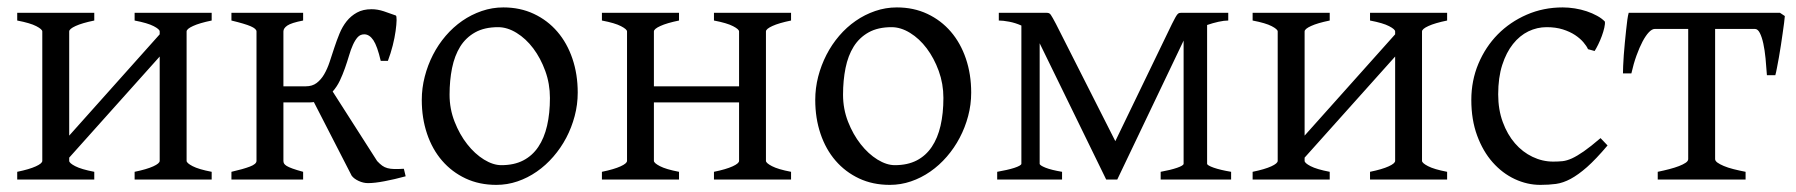

<svg xmlns="http://www.w3.org/2000/svg" viewBox="-20 -489 4892 523"><path d="M346.7 0V-21Q379.9 -27.8 397.5 -35.9Q415 -43.9 415 -50.8V-335L168.5 -59.6V-50.8Q168.5 -44.9 184.8 -36.4Q201.2 -27.8 236.8 -21V0H26.9V-21Q60.1 -27.8 77.6 -35.9Q95.2 -43.9 95.2 -50.8V-403.3Q95.2 -409.2 78.9 -417.7Q62.5 -426.3 26.9 -433.1V-454.1H236.8V-433.1Q203.6 -426.3 186 -418.2Q168.5 -410.2 168.5 -403.3V-119.6L415 -395.5V-403.3Q415 -409.2 398.7 -417.7Q382.3 -426.3 346.7 -433.1V-454.1H556.6V-433.1Q523.4 -426.3 505.9 -418.2Q488.3 -410.2 488.3 -403.3V-50.8Q488.3 -44.9 504.6 -36.4Q521 -27.8 556.6 -21V0Z M805.7 -454.1V-433.1Q773.4 -426.8 762.7 -419.4Q752 -412.1 752 -403.3V-253.9H813Q830.6 -253.9 842.5 -262.9Q854.5 -272 863 -286.6Q871.6 -301.3 877.9 -320.3Q884.3 -339.4 890.6 -358.9Q897 -378.4 904.8 -397.5Q912.6 -416.5 924.3 -431.2Q936 -445.8 952.4 -454.8Q968.8 -463.9 992.2 -463.9Q1008.3 -463.9 1025.4 -458.3Q1042.5 -452.6 1058.1 -446.8Q1060.5 -445.8 1060.3 -434.1Q1060.1 -422.4 1057.6 -404.5Q1055.2 -386.7 1049.8 -365.2Q1044.4 -343.8 1036.6 -323.2H1017.1Q1007.8 -363.3 997.1 -379.4Q986.3 -395.5 972.2 -395.5Q961.4 -395.5 954.3 -387.7Q947.3 -379.9 941.4 -366.9Q935.5 -354 930.7 -337.4Q925.8 -320.8 919.7 -303.5Q913.6 -286.1 905.8 -269.5Q897.9 -252.9 886.2 -239.7L1007.3 -50.3Q1014.6 -42.5 1021 -37.8Q1027.3 -33.2 1035.4 -31Q1043.5 -28.8 1054 -28.6Q1064.5 -28.3 1080.1 -29.3L1085 -8.8Q1054.7 -0.5 1027.6 4.6Q1000.5 9.8 982.4 9.8Q969.7 9.8 957 3.9Q944.3 -2 938 -10.3L835 -210.9Q831.1 -210.4 827.1 -210.2Q823.2 -210 819.3 -210H752V-50.8Q752 -46.9 753.7 -43.7Q755.4 -40.5 760.7 -37.1Q766.1 -33.7 776.9 -29.8Q787.6 -25.9 805.7 -21V0H610.4V-21Q642.6 -28.3 660.6 -35.2Q678.7 -42 678.7 -50.8V-403.3Q678.7 -410.6 662.8 -417.5Q647 -424.3 610.4 -433.1V-454.1Z M1478 -222.2Q1478 -260.7 1465.3 -295.7Q1452.6 -330.6 1432.6 -357.2Q1412.6 -383.8 1387.2 -399.4Q1361.8 -415 1336.9 -415Q1299.8 -415 1274.4 -400.9Q1249 -386.7 1233.6 -362.1Q1218.3 -337.4 1211.4 -303.7Q1204.6 -270 1204.6 -231Q1204.6 -192.4 1218.3 -157.5Q1231.9 -122.6 1252.7 -96.2Q1273.4 -69.8 1298.3 -54.4Q1323.2 -39.1 1345.7 -39.1Q1380.4 -39.1 1405.3 -52Q1430.2 -64.9 1446.3 -88.9Q1462.4 -112.8 1470.2 -146.5Q1478 -180.2 1478 -222.2ZM1553.7 -236.8Q1553.7 -204.1 1545.4 -172.9Q1537.1 -141.6 1522.5 -113.8Q1507.8 -85.9 1487.3 -62.3Q1466.8 -38.6 1442.1 -21.5Q1417.5 -4.4 1389.6 5.1Q1361.8 14.6 1332 14.6Q1285.6 14.6 1248.3 -2.9Q1210.9 -20.5 1184.3 -51.3Q1157.7 -82 1143.3 -124.5Q1128.9 -167 1128.9 -216.8Q1128.9 -249 1137 -280.3Q1145 -311.5 1159.4 -339.6Q1173.8 -367.7 1194.1 -391.4Q1214.4 -415 1239 -432.1Q1263.7 -449.2 1292.2 -459Q1320.8 -468.8 1351.1 -468.8Q1397 -468.8 1434.3 -451.2Q1471.7 -433.6 1498.3 -402.6Q1524.9 -371.6 1539.3 -329.1Q1553.7 -286.6 1553.7 -236.8Z M1924.8 0V-21Q1958 -27.8 1975.6 -35.9Q1993.2 -43.9 1993.2 -50.8V-210H1761.2V-50.8Q1761.2 -44.9 1777.6 -36.4Q1793.9 -27.8 1829.6 -21V0H1619.6V-21Q1652.8 -27.8 1670.4 -35.9Q1688 -43.9 1688 -50.8V-403.3Q1688 -409.2 1671.6 -417.7Q1655.3 -426.3 1619.6 -433.1V-454.1H1829.6V-433.1Q1796.4 -426.3 1778.8 -418.2Q1761.2 -410.2 1761.2 -403.3V-253.9H1993.2V-403.3Q1993.2 -409.2 1976.8 -417.7Q1960.4 -426.3 1924.8 -433.1V-454.1H2134.8V-433.1Q2101.6 -426.3 2084 -418.2Q2066.4 -410.2 2066.4 -403.3V-50.8Q2066.4 -44.9 2082.8 -36.4Q2099.1 -27.8 2134.8 -21V0Z M2549.8 -222.2Q2549.8 -260.7 2537.1 -295.7Q2524.4 -330.6 2504.4 -357.2Q2484.4 -383.8 2459 -399.4Q2433.6 -415 2408.7 -415Q2371.6 -415 2346.2 -400.9Q2320.8 -386.7 2305.4 -362.1Q2290 -337.4 2283.2 -303.7Q2276.4 -270 2276.4 -231Q2276.4 -192.4 2290 -157.5Q2303.7 -122.6 2324.5 -96.2Q2345.2 -69.8 2370.1 -54.4Q2395 -39.1 2417.5 -39.1Q2452.1 -39.1 2477.1 -52Q2502 -64.9 2518.1 -88.9Q2534.2 -112.8 2542 -146.5Q2549.8 -180.2 2549.8 -222.2ZM2625.5 -236.8Q2625.5 -204.1 2617.2 -172.9Q2608.9 -141.6 2594.2 -113.8Q2579.6 -85.9 2559.1 -62.3Q2538.6 -38.6 2513.9 -21.5Q2489.3 -4.4 2461.4 5.1Q2433.6 14.6 2403.8 14.6Q2357.4 14.6 2320.1 -2.9Q2282.7 -20.5 2256.1 -51.3Q2229.5 -82 2215.1 -124.5Q2200.7 -167 2200.7 -216.8Q2200.7 -249 2208.7 -280.3Q2216.8 -311.5 2231.2 -339.6Q2245.6 -367.7 2265.9 -391.4Q2286.1 -415 2310.8 -432.1Q2335.4 -449.2 2364 -459Q2392.6 -468.8 2422.9 -468.8Q2468.8 -468.8 2506.1 -451.2Q2543.5 -433.6 2570.1 -402.6Q2596.7 -371.6 2611.1 -329.1Q2625.5 -286.6 2625.5 -236.8Z M3325.7 -433.1Q3314.5 -433.1 3299.1 -429.7Q3283.7 -426.3 3268.1 -420.9V-43Q3268.1 -38.6 3286.1 -32.2Q3304.2 -25.9 3333.5 -21V0H3141.6V-21Q3168.9 -25.9 3186.5 -32Q3204.1 -38.1 3204.1 -43V-378.4L3023.4 0H2993.2L2812 -371.1V-43Q2812 -38.6 2827.9 -32.2Q2843.8 -25.9 2873 -21V0H2696.3V-21Q2710 -23.4 2721.9 -26.1Q2733.9 -28.8 2742.9 -31.7Q2752 -34.7 2757.1 -37.6Q2762.2 -40.5 2762.2 -43V-419.4Q2745.6 -426.8 2729 -429.9Q2712.4 -433.1 2700.7 -433.1V-454.1H2830.6Q2834.5 -454.1 2837.2 -453.1Q2839.8 -452.1 2842.3 -448.7Q2844.7 -445.3 2847.9 -439.5Q2851.1 -433.6 2856.4 -423.8L3018.1 -104.5L3172.4 -423.8Q3177.7 -434.6 3181.2 -440.7Q3184.6 -446.8 3187 -449.7Q3189.5 -452.6 3191.9 -453.4Q3194.3 -454.1 3198.2 -454.1H3325.7Z M3711.9 0V-21Q3745.1 -27.8 3762.7 -35.9Q3780.3 -43.9 3780.3 -50.8V-335L3533.7 -59.6V-50.8Q3533.7 -44.9 3550 -36.4Q3566.4 -27.8 3602.1 -21V0H3392.1V-21Q3425.3 -27.8 3442.9 -35.9Q3460.4 -43.9 3460.4 -50.8V-403.3Q3460.4 -409.2 3444.1 -417.7Q3427.7 -426.3 3392.1 -433.1V-454.1H3602.1V-433.1Q3568.8 -426.3 3551.3 -418.2Q3533.7 -410.2 3533.7 -403.3V-119.6L3780.3 -395.5V-403.3Q3780.3 -409.2 3763.9 -417.7Q3747.6 -426.3 3711.9 -433.1V-454.1H3921.9V-433.1Q3888.7 -426.3 3871.1 -418.2Q3853.5 -410.2 3853.5 -403.3V-50.8Q3853.5 -44.9 3869.9 -36.4Q3886.2 -27.8 3921.9 -21V0Z M4358.9 -92.8Q4327.1 -55.2 4303 -33.9Q4278.8 -12.7 4258.3 -1.7Q4237.8 9.3 4218.3 12Q4198.7 14.6 4175.8 14.6Q4140.1 14.6 4106.2 -1.2Q4072.3 -17.1 4045.9 -46.9Q4019.5 -76.7 4003.7 -119.6Q3987.8 -162.6 3987.8 -216.8Q3987.8 -269.5 4007.1 -315.4Q4026.4 -361.3 4059.8 -395.3Q4093.3 -429.2 4138.7 -449Q4184.1 -468.8 4236.8 -468.8Q4252.9 -468.8 4269.8 -466.1Q4286.6 -463.4 4302 -458.3Q4317.4 -453.1 4330.3 -446Q4343.3 -439 4351.6 -430.2Q4352.5 -424.3 4350.1 -413.6Q4347.7 -402.8 4343.3 -390.9Q4338.9 -378.9 4333.5 -367.9Q4328.1 -356.9 4323.7 -350.1L4305.7 -355Q4301.8 -363.8 4293 -374Q4284.2 -384.3 4270.3 -393.6Q4256.3 -402.8 4237.1 -408.9Q4217.8 -415 4192.9 -415Q4167 -415 4143.3 -403.6Q4119.6 -392.1 4101.3 -369.1Q4083 -346.2 4072 -312Q4061 -277.8 4061 -231.9Q4061 -190.4 4073.5 -156.5Q4085.9 -122.6 4106.7 -98.6Q4127.4 -74.7 4154.5 -61.8Q4181.6 -48.8 4210.9 -48.8Q4224.6 -48.8 4236.3 -50Q4248 -51.3 4262 -57.6Q4275.9 -64 4294.2 -76.7Q4312.5 -89.4 4339.8 -112.8Z M4495.6 0V-21Q4512.2 -24.4 4527.1 -28.3Q4542 -32.2 4553.5 -36.6Q4564.9 -41 4571.8 -45.7Q4578.6 -50.3 4578.6 -55.7V-410.2H4487.8Q4480 -410.2 4471.4 -401.1Q4462.9 -392.1 4454.3 -376Q4445.8 -359.9 4437.7 -337.6Q4429.7 -315.4 4423.8 -289.1H4400.9Q4400.9 -295.9 4401.4 -309.3Q4401.9 -322.8 4403.1 -338.9Q4404.3 -355 4406 -372.6Q4407.7 -390.1 4409.4 -406.2Q4411.1 -422.4 4412.8 -435.1Q4414.6 -447.8 4416.5 -454.1H4828.6L4841.8 -445.3Q4841.3 -439 4839.8 -426.5Q4838.4 -414.1 4835.9 -398.4Q4833.5 -382.8 4831.1 -365.7Q4828.6 -348.6 4825.7 -332.8Q4822.8 -316.9 4820.3 -304Q4817.9 -291 4815.9 -284.2H4793Q4791.5 -307.1 4789.3 -329.8Q4787.1 -352.5 4783.2 -370.4Q4779.3 -388.2 4773.7 -399.2Q4768.1 -410.2 4760.3 -410.2H4651.9V-55.7Q4651.9 -50.8 4658.2 -46.1Q4664.6 -41.5 4675.5 -36.9Q4686.5 -32.2 4701.9 -28.3Q4717.3 -24.4 4734.9 -21V0Z"/></svg>

Font: Noto Serif Devanagari
Style: Regular
Weight: 400
Designer: Monotype Design Team
Foundry: Monotype Imaging Inc.
Version: Version 1.01